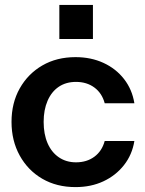

<svg xmlns="http://www.w3.org/2000/svg" viewBox="-20 -753 592 783"><path d="M288 10Q211 10 152.5 -24Q94 -58 60.5 -118.5Q27 -179 27 -256Q27 -333 60.5 -392.5Q94 -452 152.5 -486Q211 -520 288 -520Q351 -520 402 -496.5Q453 -473 486 -430.5Q519 -388 528 -332H407Q396 -373 365 -396Q334 -419 290 -419Q249 -419 219.5 -399Q190 -379 174 -342Q158 -305 158 -256Q158 -206 174 -169Q190 -132 220 -111.5Q250 -91 290 -91Q334 -91 365 -114Q396 -137 407 -178H528Q519 -122 485.5 -79.5Q452 -37 401.5 -13.5Q351 10 288 10ZM222 -594V-733H359V-594Z"/></svg>

Font: Instrument Sans SemiBold
Style: Regular
Weight: 600
Designer: Rodrigo Fuenzalida
Foundry: fragTYPE
Version: Version 1.000;gftools[0.9.28]